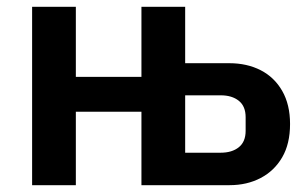

<svg xmlns="http://www.w3.org/2000/svg" viewBox="-20 -542 898 562"><path d="M74 0V-522H202V-317H394V-522H522V-357H651Q703 -357 743 -336.5Q783 -316 806 -276Q829 -236 829 -179Q829 -121 806 -81.5Q783 -42 743 -21Q703 0 652 0H394V-215H202V0ZM522 -95H626Q659 -95 679 -111Q699 -127 699 -159V-199Q699 -231 679 -247Q659 -263 626 -263H522Z"/></svg>

Font: IBM Plex Sans SemiBold
Style: Regular
Weight: 600
Designer: Mike Abbink, Paul van der Laan, Pieter van Rosmalen
Foundry: Bold Monday
Version: Version 3.201